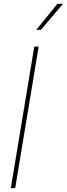

<svg xmlns="http://www.w3.org/2000/svg" viewBox="-20 -967 344 987"><path d="M178.7 -727.5 58.1 0H35.6L156.2 -727.5ZM166.5 -813.5 274.9 -947.3H303.7L190.4 -813.5Z"/></svg>

Font: Inter 24pt Thin
Style: Italic
Weight: 250
Italic angle: -9.3988°
Version: Version 4.001;git-66647c0bb